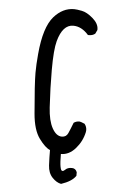

<svg xmlns="http://www.w3.org/2000/svg" viewBox="-59 -790 618 961"><g transform="rotate(5 250.0 -309.5)"><path d="M285 129Q262 125 240.5 102.5Q219 80 217 42Q215 4 215 -35Q191 -44 160 -86Q129 -128 122 -210Q109 -358 109 -414Q109 -455 114 -509Q126 -644 173 -698Q217 -748 274 -748Q287 -748 313 -743Q339 -738 369 -712Q399 -686 399 -658V-654L390 -635Q378 -625 360 -625H354Q319 -665 277 -665Q224 -665 201 -581Q189 -537 189 -435Q189 -345 195 -247Q199 -181 219.5 -144Q240 -107 268 -107Q290 -107 299 -127Q308 -147 321 -181Q333 -190 350 -190Q355 -190 376 -181Q387 -167 387 -150L386 -140Q376 -93 344 -56.5Q312 -20 271 -20Q271 64 286 64Q292 64 299 57Q310 45 332 45Q351 45 358 64V82Q339 111 285 129Z"/></g></svg>

Font: Xiaolai SC
Style: Regular
Weight: 400
Designer: Nozomi Seto 瀬戸のぞみ
Version: Version 3.11;December 4, 2020;FontCreator 13.0.0.2613 64-bit